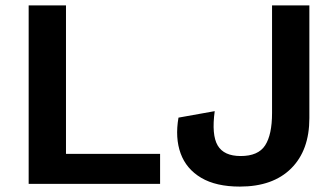

<svg xmlns="http://www.w3.org/2000/svg" viewBox="-20 -680 1240 710"><path d="M224 -111H572V0H86V-660H224ZM1124 -660V-243Q1124 -124 1056.5 -57Q989 10 867 10Q779 10 724 -22.5Q669 -55 648 -112.5Q627 -170 640 -245L774 -269Q762 -181 785 -142Q808 -103 870 -103Q935 -103 960.5 -142.5Q986 -182 986 -262V-660Z"/></svg>

Font: Work Sans SemiBold
Style: Regular
Weight: 600
Designer: Wei Huang
Foundry: Wei Huang
Version: Version 2.010; ttfautohint (v1.8.3)